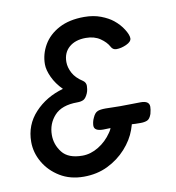

<svg xmlns="http://www.w3.org/2000/svg" viewBox="-67 -599 612 669"><g transform="rotate(-10 239.0 -264.0)"><path d="M17 -141Q17 -201 57 -244Q97 -287 158 -304Q135 -327 123 -353Q111 -379 111 -399Q111 -435 129.5 -467Q148 -499 184.5 -518.5Q221 -538 274 -538Q307 -538 333 -528Q359 -518 375 -505Q395 -489 407.5 -469Q420 -449 420 -437Q420 -425 401.5 -416.5Q383 -408 366 -408Q353 -408 347 -420Q338 -437 317.5 -451Q297 -465 267 -465Q230 -465 208 -446Q186 -427 186 -394Q186 -375 196.5 -355Q207 -335 232 -319Q242 -312 242 -300Q242 -296 241 -288.5Q240 -281 237 -274Q230 -258 221.5 -253.5Q213 -249 199 -249Q144 -249 118 -220.5Q92 -192 92 -152Q92 -118 113.5 -90.5Q135 -63 185 -63Q214 -63 242 -80Q270 -97 289 -125Q297 -136 299 -146Q301 -156 303 -161Q310 -176 326 -176Q343 -176 359 -172.5Q375 -169 375 -152Q375 -148 372.5 -139Q370 -130 367 -122Q355 -88 327.5 -57.5Q300 -27 262 -8.5Q224 10 177 10Q129 10 93 -12Q57 -34 37 -68.5Q17 -103 17 -141ZM443 -165Q437 -148 427.5 -144Q418 -140 404 -140Q382 -140 372.5 -141Q363 -142 350 -142Q326 -142 305.5 -141Q285 -140 272 -140Q240 -140 240 -159Q240 -164 241.5 -171.5Q243 -179 247 -187Q254 -203 264 -207Q273 -211 293 -211Q306 -211 315.5 -210.5Q325 -210 344 -210Q369 -210 383.5 -210.5Q398 -211 417 -211Q447 -211 447 -190Q447 -186 446 -179Q445 -172 443 -165Z"/></g></svg>

Font: Lisu Bosa
Style: Italic
Weight: 400
Italic angle: -19°
Designer: David Morse, Annie Olsen, Victor Gaultney, Frank Grießhammer (Latin)
Foundry: SIL International
Version: Version 2.000